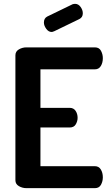

<svg xmlns="http://www.w3.org/2000/svg" viewBox="-20 -977 570 997"><path d="M117 0Q96 0 78 -10.5Q60 -21 60 -41V-690Q60 -710 78 -720.5Q96 -731 117 -731H473Q495 -731 504.5 -713Q514 -695 514 -675Q514 -651 503.5 -634Q493 -617 473 -617H190V-417H342Q362 -417 372.5 -401.5Q383 -386 383 -365Q383 -348 373.5 -331.5Q364 -315 342 -315H190V-114H473Q493 -114 503.5 -97Q514 -80 514 -56Q514 -36 504.5 -18Q495 0 473 0ZM248 -811Q232 -811 220 -827.5Q208 -844 208 -860Q208 -882 225 -891L357 -955Q364 -957 370 -957Q387 -957 398.5 -941Q410 -925 410 -908Q410 -887 392 -878L262 -815Q258 -814 255 -812.5Q252 -811 248 -811Z"/></svg>

Font: Dosis
Style: Bold
Weight: 700
Designer: EdgarTolentino, PabloImpallari, IginoMarini
Foundry: EdgarTolentino, PabloImpallari, IginoMarini
Version: Version 3.001; ttfautohint (v1.8.2)